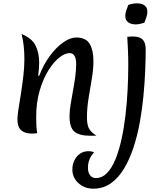

<svg xmlns="http://www.w3.org/2000/svg" viewBox="-20 -803 997 1157"><path d="M216 -346Q242 -414 280.5 -466Q319 -518 361 -547.5Q403 -577 439 -577Q498 -577 520.5 -538.5Q543 -500 543 -435Q543 -387 533.5 -330Q524 -273 514 -213Q504 -153 504 -95Q504 -48 518 -25.5Q532 -3 561 14Q551 15 542 15Q533 15 524 15Q457 15 428 -10Q399 -35 399 -102Q399 -132 405 -170.5Q411 -209 419 -251.5Q427 -294 433 -336.5Q439 -379 439 -417Q439 -483 399 -483Q371 -483 336.5 -455.5Q302 -428 270.5 -377Q239 -326 218.5 -255Q198 -184 198 -98Q198 -75 199 -50.5Q200 -26 204 0Q194 1 186.5 1.5Q179 2 173 2Q130 2 107.5 -18Q85 -38 85 -84Q85 -106 91.5 -146.5Q98 -187 106 -238Q114 -289 120.5 -343.5Q127 -398 127 -448Q127 -487 123 -525Q119 -563 110 -598Q172 -573 194 -529Q216 -485 216 -427Q216 -408 214.5 -388Q213 -368 210 -347ZM542 334Q489 334 452.5 300.5Q416 267 416 218Q416 190 427.5 165Q439 140 461 124Q483 108 514 108Q521 108 530 109.5Q539 111 547 115Q537 125 528.5 139Q520 153 515 170Q510 187 510 207Q510 237 523 253.5Q536 270 557 270Q595 270 624.5 240Q654 210 675.5 157.5Q697 105 712 37Q727 -31 736 -107.5Q745 -184 749 -262Q753 -340 753 -412Q753 -459 751 -501.5Q749 -544 747 -581Q754 -582 764 -582.5Q774 -583 781 -583Q822 -583 840 -564.5Q858 -546 858 -504Q858 -449 855 -377Q852 -305 844.5 -225.5Q837 -146 822.5 -66Q808 14 784.5 85.5Q761 157 727.5 213Q694 269 648 301.5Q602 334 542 334ZM850 -666Q838 -662 824 -659Q810 -656 796 -656Q782 -656 768 -660.5Q754 -665 744.5 -676.5Q735 -688 735 -707Q735 -724 741 -740Q747 -756 753 -773Q765 -778 779.5 -780.5Q794 -783 807 -783Q821 -783 835 -778.5Q849 -774 858.5 -763Q868 -752 868 -732Q868 -716 862 -699.5Q856 -683 850 -666Z"/></svg>

Font: Merienda
Style: Regular
Weight: 400
Designer: Eduardo Rodriguez Tunni
Foundry: Eduardo Rodriguez Tunni
Version: Version 2.001